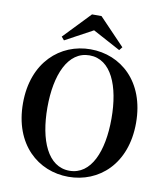

<svg xmlns="http://www.w3.org/2000/svg" viewBox="-103 -1051 991 1154"><g transform="rotate(10 392.5 -474.0)"><path d="M393 19C578 19 738 -118 738 -370C738 -623 577 -759 393 -759C209 -759 48 -621 48 -370C48 -117 209 19 393 19ZM393 -18C261 -18 197 -170 197 -370C197 -569 261 -722 393 -722C525 -722 588 -569 588 -370C588 -170 525 -18 393 -18ZM422 -967H364L208 -804L225 -784L393 -875L562 -784L578 -804Z"/></g></svg>

Font: Source Han Serif CN
Style: Bold
Weight: 700
Designer: Ryoko NISHIZUKA 西塚涼子 (kana & ideographs); Frank Grießhammer (Latin, Greek & Cyrillic); Wenlong ZHANG 张文龙 (bopomofo); San
Foundry: Adobe
Version: Version 2.003;hotconv 1.1.1;makeotfexe 2.6.0